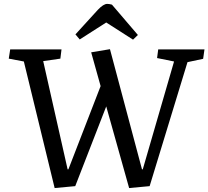

<svg xmlns="http://www.w3.org/2000/svg" viewBox="-20 -953 1067 983"><path d="M686 -773.9 661.1 -750 523.9 -837.9 388.2 -751 366.2 -776.9 481 -902.8Q509.8 -933.1 528.8 -933.1Q539.6 -933.1 553.2 -929.2ZM707 -85.9H710.9L871.1 -638.2L784.2 -655.8L790 -700.2H1026.9L1020 -651.9L939.9 -634.8L746.1 0L641.1 9.8L523.9 -408.2L365.2 0L259.8 9.8L102.1 -638.2L24.9 -652.8L32.2 -700.2H294.9L289.1 -652.8L201.2 -640.1L326.2 -85.9H330.1L495.1 -512.2L446.8 -685.1L543 -701.2Z"/></svg>

Font: Literata Book
Style: Italic
Weight: 400
Italic angle: -3°
Designer: Latin by Veronika Burian and Jose Scaglione. Greek by Irene Vlachou. Cyrillic by Vera Evstafieva
Foundry: TypeTogether
Version: Version 1.003;PS 001.003;hotconv 1.0.88;makeotf.lib2.5.64775